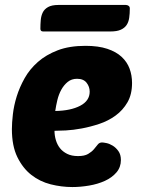

<svg xmlns="http://www.w3.org/2000/svg" viewBox="-20 -745 572 775"><path d="M272 10Q228 10 184.5 -1Q141 -12 106.5 -39Q72 -66 50 -111Q28 -156 28 -224Q28 -249 32 -284Q36 -319 47.5 -356Q59 -393 79.5 -429.5Q100 -466 133 -495Q166 -524 213 -542Q260 -560 325 -560Q377 -560 413 -548Q449 -536 471 -515.5Q493 -495 503 -468Q513 -441 513 -410Q513 -364 494.5 -332Q476 -300 446.5 -278.5Q417 -257 381 -245Q345 -233 310 -226.5Q275 -220 245.5 -218.5Q216 -217 200 -217Q200 -198 205.5 -179.5Q211 -161 222 -147Q233 -133 251 -124Q269 -115 295 -115Q321 -115 335.5 -123.5Q350 -132 359 -142.5Q368 -153 374.5 -161.5Q381 -170 392 -170Q397 -170 409.5 -167.5Q422 -165 435 -157Q448 -149 458 -135Q468 -121 468 -99Q468 -70 450 -49Q432 -28 403.5 -15Q375 -2 340 4Q305 10 272 10ZM291 -427Q269 -427 253.5 -414.5Q238 -402 227.5 -383Q217 -364 211.5 -341Q206 -318 203 -297Q265 -298 303.5 -318Q342 -338 342 -375Q342 -395 329.5 -411Q317 -427 291 -427ZM154 -618Q143 -618 143 -629Q143 -647 144.5 -664Q146 -681 152.5 -694.5Q159 -708 174 -716.5Q189 -725 216 -725H488Q494 -725 499 -721.5Q504 -718 504 -711Q504 -690 501.5 -673Q499 -656 491 -644Q483 -632 467.5 -625Q452 -618 426 -618Z"/></svg>

Font: Poetsen One
Style: Regular
Weight: 400
Designer: Pablo Impallari, Rodrigo Fuenzalida
Foundry: Pablo Impallari, Rodrigo Fuenzalida
Version: Version 1.001; ttfautohint (v0.93) -l 8 -r 50 -G 200 -x 14 -